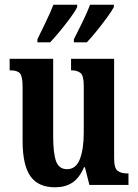

<svg xmlns="http://www.w3.org/2000/svg" viewBox="-20 -786 588 816"><path d="M214 10Q142 10 109 -37.5Q76 -85 76 -187V-417Q76 -461 65 -474Q54 -487 24 -487H21V-536H206V-207Q206 -136 218 -101.5Q230 -67 265 -67Q303 -67 319.5 -110Q336 -153 336 -223V-420Q336 -465 322 -476Q308 -487 285 -487H282V-536H465V-114Q465 -70 480.5 -59.5Q496 -49 519 -49H526V0H360L341 -75H337Q317 -29 287 -9.5Q257 10 214 10ZM294 -619Q312 -655 331 -693.5Q350 -732 363 -766H464V-756Q455 -739 434.5 -711Q414 -683 391 -654.5Q368 -626 349 -606H294ZM139 -619Q156 -655 175 -693.5Q194 -732 207 -766H308V-756Q300 -739 279.5 -711Q259 -683 235.5 -654.5Q212 -626 193 -606H139Z"/></svg>

Font: Noto Serif Armenian ExtraCondensed
Style: Bold
Weight: 700
Width: 2
Designer: Monotype Design Team
Foundry: Monotype Imaging Inc.
Version: Version 2.008; ttfautohint (v1.8.4.7-5d5b)